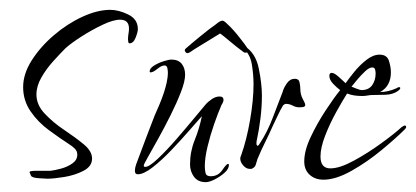

<svg xmlns="http://www.w3.org/2000/svg" viewBox="-20 -356 845 390"><path d="M76 7Q72 7 58.5 6Q45 5 43 1L40 -6Q40 -8 44 -8.5Q48 -9 49 -9H82Q91 -10 104 -13.5Q117 -17 127 -24Q137 -31 137 -42Q137 -49 132 -54Q127 -59 122 -62Q102 -75 79.5 -91.5Q57 -108 42 -130Q27 -152 27 -179Q27 -206 44.5 -233.5Q62 -261 89.5 -284.5Q117 -308 147.5 -322Q178 -336 204 -336Q221 -336 240.5 -326.5Q260 -317 260 -297Q260 -291 255.5 -279.5Q251 -268 243 -268Q241 -268 240.5 -271.5Q240 -275 240 -276Q240 -282 241 -287.5Q242 -293 242 -298Q242 -316 224 -316Q210 -316 188 -305.5Q166 -295 145 -281.5Q124 -268 113 -258Q102 -247 88 -231.5Q74 -216 64 -198.5Q54 -181 54 -164Q54 -143 71 -125Q88 -107 110.5 -92Q133 -77 150 -63Q167 -49 167 -34Q167 -18 149.5 -9Q132 0 110.5 3.5Q89 7 76 7Z M398 14Q382 14 374 3Q366 -8 366 -22Q366 -48 375.5 -71.5Q385 -95 390 -120Q381 -110 364.5 -91Q348 -72 328.5 -51.5Q309 -31 290.5 -16.5Q272 -2 260 -2Q254 -2 254 -9Q254 -15 256.5 -22Q259 -29 261 -34Q269 -56 277.5 -78Q286 -100 294 -121Q299 -132 304 -144Q309 -156 313 -168Q316 -177 318.5 -188Q321 -199 321 -209Q321 -212 320 -217.5Q319 -223 314 -223Q308 -223 299.5 -216Q291 -209 286 -209Q284 -209 284 -211Q284 -217 292.5 -222.5Q301 -228 312 -231.5Q323 -235 328 -235Q342 -235 349 -226.5Q356 -218 356 -204Q356 -191 347.5 -169Q339 -147 326.5 -122Q314 -97 301.5 -74.5Q289 -52 280.5 -37Q272 -22 272 -20Q272 -17 275 -17Q283 -17 300.5 -33.5Q318 -50 338 -73Q358 -96 374.5 -116Q391 -136 397 -143Q402 -149 410 -154.5Q418 -160 426 -160Q434 -160 434 -153Q434 -149 430 -143Q423 -127 415 -104Q407 -81 401.5 -58Q396 -35 396 -18Q396 -11 397.5 -4.5Q399 2 408 2Q423 2 431.5 -10.5Q440 -23 443 -23Q445 -23 445 -21Q445 -13 436 -5Q427 3 416 8.5Q405 14 398 14ZM366 -250Q362 -248 361 -248Q358 -248 356 -251.5Q354 -255 358 -258Q367 -266 386.5 -282Q406 -298 419 -307Q427 -314 432 -314Q435 -314 442 -307Q453 -297 466 -280.5Q479 -264 482 -259Q484 -256 484 -254Q484 -249 479 -249Q476 -249 475 -250Q460 -261 446.5 -272.5Q433 -284 427 -288Q422 -285 410 -277.5Q398 -270 385.5 -262.5Q373 -255 366 -250Z M487 -13Q480 -13 474 -20Q468 -27 468 -34Q468 -37 470 -41Q481 -72 488 -112.5Q495 -153 495 -185Q495 -204 491.5 -225.5Q488 -247 472 -260Q469 -260 469 -264Q469 -265 471 -265Q474 -265 476 -263Q499 -249 505.5 -217.5Q512 -186 512 -162Q512 -139 509 -115Q506 -91 501 -68V-63Q501 -63 501.5 -61.5Q502 -60 503 -60Q505 -60 506 -62Q507 -64 508 -65Q523 -88 533.5 -115.5Q544 -143 554 -169Q556 -177 562.5 -186.5Q569 -196 579 -196Q587 -196 588.5 -188.5Q590 -181 590 -176Q590 -164 595 -155Q600 -146 600 -143Q600 -139 595 -138.5Q590 -138 588 -138Q581 -138 574.5 -141.5Q568 -145 561 -145Q558 -145 555 -142Q549 -132 544 -121Q539 -110 534 -100Q527 -84 518.5 -67Q510 -50 503 -33Q501 -27 499.5 -21.5Q498 -16 491 -13Z M637 9Q620 9 609 -1Q598 -11 598 -28Q598 -50 611 -77.5Q624 -105 641 -131Q658 -157 671 -173Q664 -178 656.5 -186Q649 -194 649 -202Q649 -208 654 -208Q659 -208 668.5 -199.5Q678 -191 682 -187Q689 -197 700 -210.5Q711 -224 724.5 -234.5Q738 -245 751 -245Q766 -245 770 -232.5Q774 -220 774 -209Q774 -181 752 -169Q768 -169 786 -177Q788 -179 791 -179Q793 -179 793 -177Q793 -175 791.5 -174Q790 -173 788 -171Q778 -164 763 -163.5Q748 -163 736 -163Q732 -163 726.5 -162Q721 -161 716 -161Q708 -161 700.5 -162Q693 -163 685 -166Q676 -152 663 -128.5Q650 -105 640.5 -80.5Q631 -56 631 -38Q631 -14 651 -14Q670 -14 698.5 -29.5Q727 -45 754.5 -65Q782 -85 796 -98Q798 -99 799.5 -100Q801 -101 802 -101Q805 -101 805 -98Q805 -96 802 -93Q785 -76 755.5 -51.5Q726 -27 694 -9Q662 9 637 9ZM714 -173Q729 -173 736 -183Q743 -193 743 -207Q743 -210 742 -214.5Q741 -219 736 -219Q730 -219 721.5 -211Q713 -203 705.5 -194Q698 -185 694 -180Q696 -179 704 -176Q712 -173 714 -173Z"/></svg>

Font: Sassy Frass
Style: Regular
Weight: 400
Designer: Robert E. Leuschke
Foundry: Robert E. Leuschke
Version: Version 1.010; ttfautohint (v1.8.3)